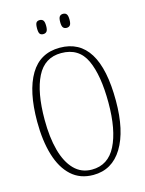

<svg xmlns="http://www.w3.org/2000/svg" viewBox="-133 -982 811 1072"><g transform="rotate(-15 272.0 -446.5)"><path d="M271 10Q195 10 144.5 -36Q94 -82 69 -165Q44 -248 44 -359Q44 -534 101 -629.5Q158 -725 272 -725Q499 -725 499 -358Q499 -185 439.5 -87.5Q380 10 271 10ZM271 -21Q365 -21 410.5 -111Q456 -201 456 -358Q456 -517 415 -605.5Q374 -694 272 -694Q176 -694 131.5 -605.5Q87 -517 87 -358Q87 -256 107.5 -180.5Q128 -105 169 -63Q210 -21 271 -21ZM339 -822Q326 -822 319 -830.5Q312 -839 312 -862Q312 -886 319 -894.5Q326 -903 339 -903Q352 -903 359 -894.5Q366 -886 366 -862Q366 -839 359 -830.5Q352 -822 339 -822ZM204 -822Q190 -822 184 -830.5Q178 -839 178 -862Q178 -886 184 -894.5Q190 -903 204 -903Q217 -903 224 -894.5Q231 -886 231 -862Q231 -839 224 -830.5Q217 -822 204 -822Z"/></g></svg>

Font: Noto Serif ExtraCondensed ExtraLight
Style: Regular
Weight: 200
Width: 2
Designer: Monotype Design Team
Foundry: Monotype Imaging Inc.
Version: Version 2.015